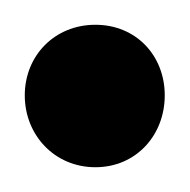

<svg xmlns="http://www.w3.org/2000/svg" viewBox="-20 -439 153 155"><path d="M57 -304C90 -304 113 -330 113 -362C113 -394 90 -419 57 -419C24 -419 0 -394 0 -362C0 -330 24 -304 57 -304Z"/></svg>

Font: MV Cash Light
Style: Regular
Weight: 300
Designer: Rodrigo Fuenzalida
Foundry: fragTYPE
Version: Version 1.100;Glyphs 3.1.2 (3151)